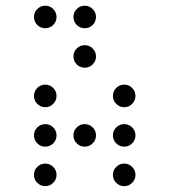

<svg xmlns="http://www.w3.org/2000/svg" viewBox="-20 -674 587 665"><path d="M175.8 -615.2Q175.8 -599.1 164.3 -587.6Q152.8 -576.2 136.7 -576.2Q120.6 -576.2 109.1 -587.6Q97.7 -599.1 97.7 -615.2Q97.7 -631.3 109.1 -642.8Q120.6 -654.3 136.7 -654.3Q152.8 -654.3 164.3 -642.8Q175.8 -631.3 175.8 -615.2ZM312.5 -615.2Q312.5 -599.1 301 -587.6Q289.6 -576.2 273.4 -576.2Q257.3 -576.2 245.8 -587.6Q234.4 -599.1 234.4 -615.2Q234.4 -631.3 245.8 -642.8Q257.3 -654.3 273.4 -654.3Q289.6 -654.3 301 -642.8Q312.5 -631.3 312.5 -615.2ZM312.5 -478.5Q312.5 -462.4 301 -450.9Q289.6 -439.5 273.4 -439.5Q257.3 -439.5 245.8 -450.9Q234.4 -462.4 234.4 -478.5Q234.4 -494.6 245.8 -506.1Q257.3 -517.6 273.4 -517.6Q289.6 -517.6 301 -506.1Q312.5 -494.6 312.5 -478.5ZM175.8 -341.8Q175.8 -325.7 164.3 -314.2Q152.8 -302.7 136.7 -302.7Q120.6 -302.7 109.1 -314.2Q97.7 -325.7 97.7 -341.8Q97.7 -357.9 109.1 -369.4Q120.6 -380.9 136.7 -380.9Q152.8 -380.9 164.3 -369.4Q175.8 -357.9 175.8 -341.8ZM449.2 -341.8Q449.2 -325.7 437.7 -314.2Q426.3 -302.7 410.2 -302.7Q394 -302.7 382.6 -314.2Q371.1 -325.7 371.1 -341.8Q371.1 -357.9 382.6 -369.4Q394 -380.9 410.2 -380.9Q426.3 -380.9 437.7 -369.4Q449.2 -357.9 449.2 -341.8ZM175.8 -205.1Q175.8 -189 164.3 -177.5Q152.8 -166 136.7 -166Q120.6 -166 109.1 -177.5Q97.7 -189 97.7 -205.1Q97.7 -221.2 109.1 -232.7Q120.6 -244.1 136.7 -244.1Q152.8 -244.1 164.3 -232.7Q175.8 -221.2 175.8 -205.1ZM312.5 -205.1Q312.5 -189 301 -177.5Q289.6 -166 273.4 -166Q257.3 -166 245.8 -177.5Q234.4 -189 234.4 -205.1Q234.4 -221.2 245.8 -232.7Q257.3 -244.1 273.4 -244.1Q289.6 -244.1 301 -232.7Q312.5 -221.2 312.5 -205.1ZM449.2 -205.1Q449.2 -189 437.7 -177.5Q426.3 -166 410.2 -166Q394 -166 382.6 -177.5Q371.1 -189 371.1 -205.1Q371.1 -221.2 382.6 -232.7Q394 -244.1 410.2 -244.1Q426.3 -244.1 437.7 -232.7Q449.2 -221.2 449.2 -205.1ZM175.8 -68.4Q175.8 -52.2 164.3 -40.8Q152.8 -29.3 136.7 -29.3Q120.6 -29.3 109.1 -40.8Q97.7 -52.2 97.7 -68.4Q97.7 -84.5 109.1 -95.9Q120.6 -107.4 136.7 -107.4Q152.8 -107.4 164.3 -95.9Q175.8 -84.5 175.8 -68.4ZM449.2 -68.4Q449.2 -52.2 437.7 -40.8Q426.3 -29.3 410.2 -29.3Q394 -29.3 382.6 -40.8Q371.1 -52.2 371.1 -68.4Q371.1 -84.5 382.6 -95.9Q394 -107.4 410.2 -107.4Q426.3 -107.4 437.7 -95.9Q449.2 -84.5 449.2 -68.4Z"/></svg>

Font: DatDot Light
Style: Regular
Weight: 300
Designer: GGBot
Version: 1.00